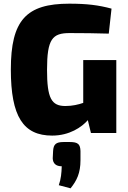

<svg xmlns="http://www.w3.org/2000/svg" viewBox="-20 -724 698 1045"><path d="M433 -397V-164C407 -155 374 -147 336 -147C260 -147 236 -189 236 -344C236 -512 265 -544 359 -544C437 -544 500 -543 572 -541L587 -677C517 -696 453 -704 357 -704C123 -704 39 -614 39 -346C39 -89 107 14 264 14C358 14 425 -32 458 -70L475 0H613V-397ZM361 49H326C285 49 271 61 269 98L267 138C268 165 284 181 316 181C315 217 312 250 300 284L364 301C398 259 418 218 418 148V98C417 61 404 49 361 49Z"/></svg>

Font: Exo 2 Extra Bold
Style: Regular
Weight: 800
Designer: Natanael Gama
Version: Version 1.001;PS 001.001;hotconv 1.0.88;makeotf.lib2.5.64775